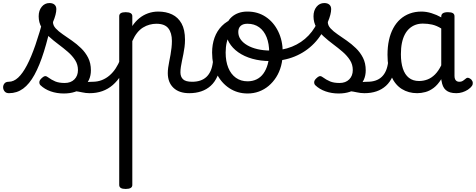

<svg xmlns="http://www.w3.org/2000/svg" viewBox="-114 -595 3125 1261"><path d="M-55 17Q-74 17 -83.5 5.5Q-93 -6 -93.5 -20.5Q-94 -35 -85 -46.5Q-76 -58 -57 -58Q-24 -58 5.5 -85.5Q35 -113 63 -166.5Q91 -220 118.5 -299.5Q146 -379 174 -483L229 -469Q203 -347 174.5 -256Q146 -165 112.5 -104Q79 -43 38 -13Q-3 17 -55 17ZM305 19Q259 19 219 5Q179 -9 151 -36Q144 -44 144.5 -56Q145 -68 159 -81Q170 -92 179 -94.5Q188 -97 199 -89Q225 -70 249.5 -60Q274 -50 311 -50Q351 -50 374.5 -73.5Q398 -97 398 -135Q398 -171 379.5 -200Q361 -229 331.5 -254.5Q302 -280 269 -304.5Q236 -329 206.5 -356Q177 -383 158.5 -415.5Q140 -448 140 -488Q140 -526 160 -550.5Q180 -575 211 -575Q232 -575 244 -564.5Q256 -554 256 -535Q256 -519 250.5 -497.5Q245 -476 234 -450Q234 -428 252 -408.5Q270 -389 298.5 -369.5Q327 -350 358.5 -328Q390 -306 418.5 -278.5Q447 -251 465 -215.5Q483 -180 483 -133Q483 -66 434.5 -23.5Q386 19 305 19ZM474 17Q450 17 425.5 11.5Q401 6 377.5 3.5Q354 1 329 12L350 -16Q385 -34 409.5 -43Q434 -52 453.5 -55Q473 -58 493 -58Q502 -58 504 -46.5Q506 -35 502 -20.5Q498 -6 490.5 5.5Q483 17 474 17Z M475 17Q461 17 454.5 5.5Q448 -6 449.5 -20.5Q451 -35 462 -46.5Q473 -58 494 -58Q527 -58 555 -69Q583 -80 606 -100Q629 -120 646.5 -147Q664 -174 676 -205Q682 -220 693.5 -218.5Q705 -217 713.5 -207Q722 -197 719 -186Q704 -138 680.5 -100.5Q657 -63 626.5 -36.5Q596 -10 558 3.5Q520 17 475 17Z M711 646Q690 646 679.5 639.5Q669 633 669 620V-489Q669 -502 679.5 -508.5Q690 -515 711 -515Q733 -515 744 -508.5Q755 -502 755 -489V-424Q774 -453 800 -474.5Q826 -496 858 -507.5Q890 -519 925 -519Q977 -519 1016.5 -500Q1056 -481 1078.5 -440.5Q1101 -400 1101 -334Q1101 -310 1098 -286.5Q1095 -263 1090.5 -240.5Q1086 -218 1081.5 -197Q1077 -176 1074 -156.5Q1071 -137 1071 -120Q1071 -91 1088 -74.5Q1105 -58 1148 -58Q1162 -58 1168.5 -46.5Q1175 -35 1173.5 -20.5Q1172 -6 1161 5.5Q1150 17 1129 17Q1062 17 1025 -18.5Q988 -54 988 -115Q988 -131 990.5 -150.5Q993 -170 997.5 -191.5Q1002 -213 1006 -236Q1010 -259 1012.5 -281.5Q1015 -304 1015 -326Q1015 -379 991.5 -409Q968 -439 913 -439Q891 -439 868.5 -433Q846 -427 825 -414Q804 -401 786.5 -379Q769 -357 755 -325V620Q755 633 744 639.5Q733 646 711 646Z M1129 17Q1115 17 1108.5 5.5Q1102 -6 1103.5 -20.5Q1105 -35 1116 -46.5Q1127 -58 1148 -58Q1178 -58 1201.5 -66Q1225 -74 1242 -90Q1259 -106 1269.5 -130Q1280 -154 1284 -186Q1286 -201 1299 -205.5Q1312 -210 1324.5 -205.5Q1337 -201 1335 -186Q1331 -133 1314 -94.5Q1297 -56 1270 -31.5Q1243 -7 1207.5 5Q1172 17 1129 17Z M1512 19Q1445 19 1392 -16Q1339 -51 1309 -111.5Q1279 -172 1279 -250Q1279 -303 1295 -347.5Q1311 -392 1343 -424.5Q1375 -457 1424 -475.5Q1473 -494 1539 -494Q1552 -494 1555.5 -483Q1559 -472 1554.5 -461Q1550 -450 1537 -450Q1506 -450 1479.5 -441Q1453 -432 1432.5 -415Q1412 -398 1397.5 -374Q1383 -350 1375.5 -318.5Q1368 -287 1368 -250Q1368 -192 1385.5 -149.5Q1403 -107 1435.5 -84Q1468 -61 1512 -61Q1545 -61 1571.5 -74Q1598 -87 1616 -112Q1634 -137 1644 -172Q1654 -207 1654 -250Q1654 -308 1637 -350.5Q1620 -393 1588 -416Q1556 -439 1512 -439Q1493 -439 1484 -451Q1475 -463 1475 -479Q1475 -495 1484 -507Q1493 -519 1512 -519Q1579 -519 1631 -484.5Q1683 -450 1713 -389Q1743 -328 1743 -250Q1743 -203 1732 -162Q1721 -121 1700 -88Q1679 -55 1650.5 -31Q1622 -7 1587 6Q1552 19 1512 19Z M1660 -194Q1597 -194 1543.5 -209Q1490 -224 1451 -251.5Q1412 -279 1390.5 -316Q1369 -353 1369 -398Q1369 -424 1379.5 -446Q1390 -468 1409 -484.5Q1428 -501 1453.5 -510Q1479 -519 1510 -519Q1529 -519 1538.5 -507Q1548 -495 1548 -479Q1548 -463 1538.5 -451Q1529 -439 1510 -439Q1482 -439 1466.5 -425Q1451 -411 1451 -385Q1451 -358 1466.5 -336Q1482 -314 1510.5 -297.5Q1539 -281 1578 -272Q1617 -263 1663 -263Q1740 -263 1803.5 -288.5Q1867 -314 1913 -362.5Q1959 -411 1983 -478Q1989 -494 2003.5 -490.5Q2018 -487 2029 -474Q2040 -461 2034 -446Q2004 -367 1949.5 -310.5Q1895 -254 1821.5 -224Q1748 -194 1660 -194Z M2279 17Q2255 17 2230.5 11.5Q2206 6 2182.5 3.5Q2159 1 2134 12L2155 -16Q2190 -34 2214.5 -43Q2239 -52 2258.5 -55Q2278 -58 2298 -58Q2307 -58 2309 -46.5Q2311 -35 2307 -20.5Q2303 -6 2295.5 5.5Q2288 17 2279 17ZM2110 19Q2064 19 2024 5Q1984 -9 1956 -36Q1949 -44 1949.5 -56Q1950 -68 1964 -81Q1975 -92 1984 -94.5Q1993 -97 2004 -89Q2030 -70 2054.5 -60Q2079 -50 2116 -50Q2156 -50 2179.5 -73.5Q2203 -97 2203 -135Q2203 -171 2184.5 -200Q2166 -229 2136.5 -254.5Q2107 -280 2074 -304.5Q2041 -329 2011.5 -356Q1982 -383 1963.5 -415.5Q1945 -448 1945 -488Q1945 -526 1965 -550.5Q1985 -575 2016 -575Q2037 -575 2049 -564.5Q2061 -554 2061 -535Q2061 -519 2055.5 -497.5Q2050 -476 2039 -450Q2039 -428 2057 -408.5Q2075 -389 2103.5 -369.5Q2132 -350 2163.5 -328Q2195 -306 2223.5 -278.5Q2252 -251 2270 -215.5Q2288 -180 2288 -133Q2288 -66 2239.5 -23.5Q2191 19 2110 19Z M2280 17Q2266 17 2259.5 5.5Q2253 -6 2254.5 -20.5Q2256 -35 2267 -46.5Q2278 -58 2299 -58Q2329 -58 2352.5 -66Q2376 -74 2393 -90Q2410 -106 2420.5 -130Q2431 -154 2435 -186Q2437 -201 2450 -205.5Q2463 -210 2475.5 -205.5Q2488 -201 2486 -186Q2482 -133 2465 -94.5Q2448 -56 2421 -31.5Q2394 -7 2358.5 5Q2323 17 2280 17Z M2626 17Q2569 17 2525 -10.5Q2481 -38 2456 -94Q2431 -150 2431 -235Q2431 -287 2440.5 -331Q2450 -375 2469 -410Q2488 -445 2515 -469Q2542 -493 2577 -506Q2612 -519 2654 -519Q2686 -519 2720 -508.5Q2754 -498 2784 -481V-486Q2784 -501 2795 -508Q2806 -515 2828 -515Q2850 -515 2860.5 -508.5Q2871 -502 2871 -488V-96Q2871 -83 2875 -74.5Q2879 -66 2886 -62Q2893 -58 2902 -58Q2912 -58 2918.5 -60.5Q2925 -63 2931.5 -68Q2938 -73 2947 -80Q2954 -86 2963 -83.5Q2972 -81 2981 -73Q2990 -63 2991 -52Q2992 -41 2987 -33Q2976 -17 2959 -6Q2942 5 2922.5 11Q2903 17 2883 17Q2860 17 2843 12Q2826 7 2814 -3.5Q2802 -14 2795.5 -29Q2789 -44 2786 -63Q2786 -64 2785 -67.5Q2784 -71 2784 -75Q2761 -38 2734.5 -18Q2708 2 2680 9.5Q2652 17 2626 17ZM2519 -239Q2519 -184 2532 -144.5Q2545 -105 2571.5 -84Q2598 -63 2638 -63Q2667 -63 2693.5 -73Q2720 -83 2743 -106Q2766 -129 2784 -166V-408Q2753 -427 2724 -433.5Q2695 -440 2663 -440Q2637 -440 2615 -432Q2593 -424 2575 -408Q2557 -392 2544.5 -368Q2532 -344 2525.5 -312Q2519 -280 2519 -239Z"/></svg>

Font: Playwrite BR
Style: Regular
Weight: 400
Designer: Veronika Burian, José Scaglione
Foundry: TypeTogether
Version: Version 1.002